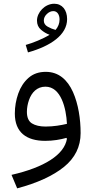

<svg xmlns="http://www.w3.org/2000/svg" viewBox="-20 -760 507 1042"><path d="M274.4 -739.7C223.1 -739.7 180.7 -692.4 180.7 -648.4C180.7 -627.4 188 -610.8 202.6 -598.6C216.8 -586.4 232.4 -577.1 249 -571.3C213.9 -549.3 158.7 -526.9 119.6 -516.1L131.8 -475.6C254.9 -509.8 344.2 -570.8 344.2 -656.2C344.2 -706.5 316.9 -739.7 274.4 -739.7ZM269.5 -699.7C291.5 -699.7 303.2 -679.2 303.2 -654.3C303.2 -633.3 295.9 -614.7 281.7 -597.7C266.6 -601.6 252.4 -607.4 238.8 -615.2C224.6 -623 217.8 -634.3 217.8 -648.4C217.8 -661.6 223.1 -673.3 234.4 -684.1C245.1 -694.3 256.8 -699.7 269.5 -699.7ZM343.3 -6.8C329.1 79.6 220.7 148.4 42.5 189L73.2 262.2C182.1 233.4 267.1 194.3 327.1 146C387.2 97.2 417.5 36.1 417.5 -37.6C417.5 -113.8 405.3 -194.8 376 -260.7C346.2 -326.7 298.8 -370.1 228.5 -370.1C190.9 -370.1 159.7 -359.4 134.8 -337.4C109.9 -315.4 91.3 -287.1 79.1 -252.4C66.9 -217.8 60.5 -181.2 60.5 -143.6C60.5 -41.5 123.5 4.4 225.1 4.4C268.1 4.4 307.6 -2.4 340.3 -11.7ZM343.3 -87.9C310.1 -80.1 271.5 -73.2 227.1 -73.2C196.3 -73.2 171.4 -79.1 153.3 -90.3C135.3 -101.6 126 -122.6 126 -152.8C126 -174.3 129.9 -195.8 137.2 -216.8C151.9 -258.8 181.2 -289.6 226.6 -289.6C311 -289.6 339.4 -172.4 343.3 -87.9Z"/></svg>

Font: Estedad Regular
Style: Regular
Weight: 400
Designer: Amin Abedi
Version: Version 7.3